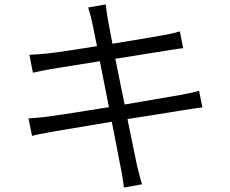

<svg xmlns="http://www.w3.org/2000/svg" viewBox="-20 -807 1040 869"><path d="M109 -271 125 -192C147 -198 174 -203 212 -210L486 -256L526 -50C533 -21 536 9 541 42L623 27C614 -1 606 -34 599 -63L557 -268L808 -308C846 -314 876 -319 896 -321L881 -396C861 -390 834 -384 795 -377L544 -334L502 -541L741 -579C767 -583 795 -588 809 -589L794 -665C778 -660 755 -654 726 -649C682 -641 588 -625 489 -609L468 -719C465 -741 460 -768 459 -787L379 -773C385 -753 392 -731 397 -706L419 -598C324 -583 235 -569 195 -565C163 -562 137 -560 113 -559L129 -478C157 -484 180 -489 208 -494L432 -530L473 -322C357 -303 246 -286 195 -279C169 -276 132 -272 109 -271Z"/></svg>

Font: Noto Sans HK DemiLight
Style: Regular
Weight: 350
Designer: Ryoko NISHIZUKA 西塚涼子 (kana, bopomofo & ideographs); Paul D. Hunt (Latin, Greek & Cyrillic); Sandoll Communications 산돌커뮤니
Foundry: Adobe
Version: Version 2.004;hotconv 1.0.118;makeotfexe 2.5.65603